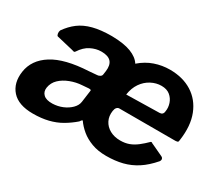

<svg xmlns="http://www.w3.org/2000/svg" viewBox="-103 -760 1125 990"><g transform="rotate(30 459.0 -265.0)"><path d="M537 -236Q529 -236 522.5 -229Q516 -222 514 -208Q509 -175 522 -149.5Q535 -124 561.5 -109.5Q588 -95 623 -95Q652 -95 675 -103.5Q698 -112 720 -129Q742 -146 764 -168Q769 -170 771.5 -167.5Q774 -165 782 -162L848 -131Q854 -129 857 -122Q860 -115 854 -105Q817 -62 778.5 -37Q740 -12 696.5 -1Q653 10 600 10Q551 10 513.5 -4Q476 -18 449.5 -40Q423 -62 405 -88Q402 -88 398 -83.5Q394 -79 392 -75Q362 -49 328.5 -29.5Q295 -10 254.5 0Q214 10 164 10Q78 10 38.5 -34Q-1 -78 9 -149Q20 -225 93 -271Q166 -317 305 -324L353 -328Q360 -328 368.5 -333Q377 -338 378 -347L381 -368Q386 -406 369 -425Q352 -444 311 -444Q280 -444 249 -428.5Q218 -413 195 -377Q190 -371 187 -372.5Q184 -374 174 -376L77 -399Q72 -401 70 -411.5Q68 -422 72 -432Q97 -468 129 -492Q161 -516 207 -528Q253 -540 318 -540Q390 -539 432.5 -522.5Q475 -506 493 -477Q531 -510 574.5 -525Q618 -540 664 -540Q741 -540 796 -505.5Q851 -471 876.5 -406.5Q902 -342 889 -251Q888 -242 886 -239.5Q884 -237 872 -236H537ZM668 -446Q637 -446 607.5 -430.5Q578 -415 558 -386Q538 -357 532 -316L728 -320Q738 -320 744 -325.5Q750 -331 751 -343Q755 -366 747 -390Q739 -414 719.5 -430Q700 -446 668 -446ZM362 -235Q364 -243 361.5 -245Q359 -247 350 -247L312 -244Q277 -242 243 -229Q209 -216 186.5 -194.5Q164 -173 159 -142Q155 -116 172 -100Q189 -84 226 -85Q257 -86 284.5 -97.5Q312 -109 331 -128Q350 -147 353 -169L362 -235Z"/></g></svg>

Font: Libre Franklin Thin
Style: Bold Italic
Weight: 700
Italic angle: -8°
Version: Version 3.000